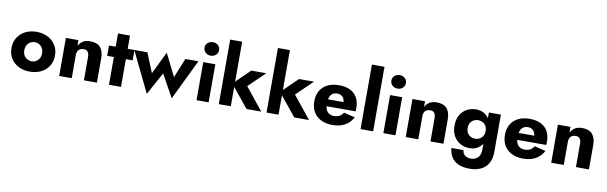

<svg xmlns="http://www.w3.org/2000/svg" viewBox="-58 -1413 7226 2285"><g transform="rotate(10 3555.5 -270.5)"><path d="M32 -230Q32 -303 66.5 -357Q101 -411 160 -441Q219 -471 295 -471Q370 -471 429.5 -441Q489 -411 523.5 -357Q558 -303 558 -230Q558 -157 523.5 -103Q489 -49 429.5 -19.5Q370 10 295 10Q219 10 160 -19.5Q101 -49 66.5 -103Q32 -157 32 -230ZM187 -230Q187 -177 219 -146Q251 -115 295 -115Q339 -115 370.5 -146Q402 -177 402 -230Q402 -283 370.5 -314.5Q339 -346 295 -346Q251 -346 219 -314.5Q187 -283 187 -230Z M948 -280Q948 -321 932.5 -343Q917 -365 881 -365Q844 -365 822.5 -343Q801 -321 801 -280V0H649V-460H801V-391Q821 -429 855.5 -450Q890 -471 941 -471Q1027 -471 1066 -425Q1105 -379 1105 -296V0H948Z M1170 -460H1251V-620H1396V-460H1478V-335H1396V0H1251V-335H1170Z M1476 -460H1634L1730 -224L1862 -495L1997 -224L2093 -460H2251L2014 29L1862 -245L1713 29Z M2294 -633Q2294 -669 2320 -691.5Q2346 -714 2382 -714Q2419 -714 2444.5 -691.5Q2470 -669 2470 -633Q2470 -597 2444.5 -574Q2419 -551 2382 -551Q2346 -551 2320 -574Q2294 -597 2294 -633ZM2309 -460H2455V0H2309Z M2890 -460H3071L2874 -270L3091 0H2913L2723 -234V0H2578V-780H2723V-298Z M3467 -460H3648L3451 -270L3668 0H3490L3300 -234V0H3155V-780H3300V-298Z M3952 10Q3872 10 3813 -19.5Q3754 -49 3722.5 -103Q3691 -157 3691 -230Q3691 -341 3760 -405.5Q3829 -470 3950 -470Q4069 -470 4133.5 -409Q4198 -348 4198 -237Q4198 -226 4197.5 -215.5Q4197 -205 4196 -198H3845Q3852 -150 3879 -124.5Q3906 -99 3950 -99Q4030 -99 4064 -159L4199 -126Q4126 10 3952 10ZM3947 -369Q3865 -369 3848 -282H4036Q4033 -322 4009 -345.5Q3985 -369 3947 -369Z M4291 -780H4443V0H4291Z M4552 -633Q4552 -669 4578 -691.5Q4604 -714 4640 -714Q4677 -714 4702.5 -691.5Q4728 -669 4728 -633Q4728 -597 4702.5 -574Q4677 -551 4640 -551Q4604 -551 4578 -574Q4552 -597 4552 -633ZM4567 -460H4713V0H4567Z M5136 -280Q5136 -321 5120.5 -343Q5105 -365 5069 -365Q5032 -365 5010.5 -343Q4989 -321 4989 -280V0H4837V-460H4989V-391Q5009 -429 5043.5 -450Q5078 -471 5129 -471Q5215 -471 5254 -425Q5293 -379 5293 -296V0H5136Z M5395 33H5541Q5545 76 5573.5 97Q5602 118 5646 118Q5694 118 5727.5 86Q5761 54 5761 -10V-82Q5706 -2 5604 -2Q5547 -2 5497 -28.5Q5447 -55 5416 -107Q5385 -159 5385 -236Q5385 -314 5416 -366Q5447 -418 5497 -444Q5547 -470 5604 -470Q5706 -470 5761 -391V-460H5906V-10Q5906 79 5871.5 134Q5837 189 5779.5 214Q5722 239 5652 239Q5566 239 5511 213Q5456 187 5428 140.5Q5400 94 5395 33ZM5544 -236Q5544 -182 5576.5 -153Q5609 -124 5654 -124Q5680 -124 5704.5 -136.5Q5729 -149 5745 -174Q5761 -199 5761 -236Q5761 -274 5745 -299Q5729 -324 5704.5 -336Q5680 -348 5654 -348Q5609 -348 5576.5 -319Q5544 -290 5544 -236Z M6256 10Q6176 10 6117 -19.5Q6058 -49 6026.5 -103Q5995 -157 5995 -230Q5995 -341 6064 -405.5Q6133 -470 6254 -470Q6373 -470 6437.5 -409Q6502 -348 6502 -237Q6502 -226 6501.5 -215.5Q6501 -205 6500 -198H6149Q6156 -150 6183 -124.5Q6210 -99 6254 -99Q6334 -99 6368 -159L6503 -126Q6430 10 6256 10ZM6251 -369Q6169 -369 6152 -282H6340Q6337 -322 6313 -345.5Q6289 -369 6251 -369Z M6894 -280Q6894 -321 6878.5 -343Q6863 -365 6827 -365Q6790 -365 6768.5 -343Q6747 -321 6747 -280V0H6595V-460H6747V-391Q6767 -429 6801.5 -450Q6836 -471 6887 -471Q6973 -471 7012 -425Q7051 -379 7051 -296V0H6894Z"/></g></svg>

Font: Jost*
Style: Bold
Weight: 700
Version: Version 3.7